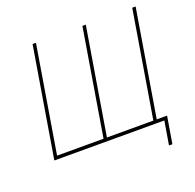

<svg xmlns="http://www.w3.org/2000/svg" viewBox="-149 -883 1212 1195"><g transform="rotate(-20 457.0 -286.0)"><path d="M188.5 -727.5H210.9L94.2 -22.5H401.9L518.6 -727.5H541L424.3 -22.5H731.9L848.6 -727.5H871.1L750.5 0H67.9ZM770.5 156.2 796.4 0H743.7L747.6 -22.5H822.8L793 156.2Z"/></g></svg>

Font: Inter Thin
Style: Italic
Weight: 250
Italic angle: -9.3988°
Designer: Rasmus Andersson
Foundry: rsms
Version: Version 4.001;git-66647c0bb